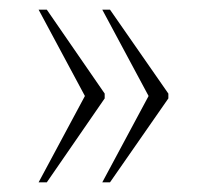

<svg xmlns="http://www.w3.org/2000/svg" viewBox="-20 -469 431 398"><path d="M192 -91 288 -270 192 -449H208L329 -275V-265L208 -91ZM60 -91 156 -270 60 -449H77L197 -275V-265L77 -91Z"/></svg>

Font: Noto Serif Armenian Condensed Thin
Style: Regular
Weight: 100
Width: 3
Designer: Monotype Design Team
Foundry: Monotype Imaging Inc.
Version: Version 2.008; ttfautohint (v1.8.4.7-5d5b)